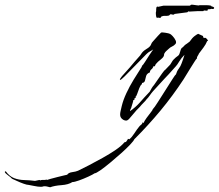

<svg xmlns="http://www.w3.org/2000/svg" viewBox="-496 -476 926 812"><path d="M-284 316Q-291 314 -298.5 312.5Q-306 311 -312 312Q-316 314 -323 314Q-335 314 -351.5 310.5Q-368 307 -375 306Q-382 306 -396 301Q-410 296 -424 289.5Q-438 283 -445 280Q-450 274 -462 265.5Q-474 257 -476 251L-472 248Q-456 270 -436 277.5Q-416 285 -393.5 285.5Q-371 286 -348 289L-329 285L-326 287Q-323 285 -317 285Q-311 285 -308 285Q-307 285 -303.5 284.5Q-300 284 -301 283L-297 285Q-295 284 -282.5 280.5Q-270 277 -254 273Q-238 269 -225.5 266Q-213 263 -212 263Q-206 254 -190.5 252Q-175 250 -166 246Q-149 238 -121 223.5Q-93 209 -62.5 192Q-32 175 -7 158Q18 141 30 126L37 124L44 114L45 111L51 113Q62 104 72.5 87.5Q83 71 93 59Q96 55 101 51.5Q106 48 106 43V42H107L111 44Q115 35 124 22.5Q133 10 141.5 -0.5Q150 -11 150 -14Q157 -21 171.5 -44Q186 -67 203 -93.5Q220 -120 232.5 -140Q245 -160 248 -161Q252 -175 260 -185.5Q268 -196 272 -208Q275 -216 278 -224.5Q281 -233 283 -240L284 -244Q271 -231 262 -216Q253 -201 248 -196Q228 -173 217.5 -162Q207 -151 200 -143.5Q193 -136 182.5 -124.5Q172 -113 151 -90Q144 -82 137.5 -72.5Q131 -63 123 -55Q119 -49 113 -43.5Q107 -38 102 -32Q95 -23 88 -16.5Q81 -10 73 0L49 28Q43 34 37 34Q32 34 26 31Q12 23 12 9Q12 2 14 -6.5Q16 -15 19 -28Q25 -53 38.5 -82Q52 -111 69.5 -139.5Q87 -168 102 -191Q105 -195 104 -197Q109 -201 117.5 -214.5Q126 -228 136 -243.5Q146 -259 152 -267Q145 -262 138 -258.5Q131 -255 123 -247L31 -153Q16 -138 12 -138Q11 -138 11 -139Q11 -143 20 -154L54 -192Q61 -200 72.5 -214Q84 -228 91 -235Q97 -241 100.5 -247Q104 -253 109 -258Q114 -263 123 -268.5Q132 -274 136 -278Q142 -284 143.5 -289.5Q145 -295 151 -301Q165 -317 172 -324.5Q179 -332 185 -338Q188 -340 203.5 -337.5Q219 -335 222 -333Q226 -332 234 -323.5Q242 -315 246.5 -305.5Q251 -296 246 -290Q240 -283 232 -279.5Q224 -276 218 -270Q213 -265 207.5 -260.5Q202 -256 199 -249H198Q200 -237 185 -225.5Q170 -214 164 -206Q161 -203 159 -196H158L152 -195Q151 -188 144.5 -183Q138 -178 138 -170Q125 -165 122 -154.5Q119 -144 117 -135Q115 -126 104 -125Q104 -124 104.5 -122Q105 -120 104 -120Q98 -116 93 -103Q88 -90 84 -78.5Q80 -67 77 -67Q77 -66 77 -66Q78 -65 78.5 -64.5Q79 -64 79 -64Q79 -63 75.5 -62Q72 -61 72 -53H68Q67 -46 64.5 -38.5Q62 -31 60 -24Q59 -19 56.5 -15Q54 -11 54 -6Q78 -23 94 -41Q103 -52 114.5 -64Q126 -76 137 -88Q141 -96 146 -104Q151 -112 155 -116Q158 -120 168.5 -135.5Q179 -151 189.5 -165.5Q200 -180 202 -180L224 -203Q227 -207 230.5 -213.5Q234 -220 238 -224Q243 -229 247.5 -233Q252 -237 258 -241Q263 -245 266.5 -259.5Q270 -274 277 -276Q279 -279 284.5 -284Q290 -289 294 -291L306 -300Q317 -316 327 -323.5Q337 -331 342 -333L362 -324Q363 -324 363 -323V-319Q363 -318 365 -316.5Q367 -315 374 -316Q381 -310 384 -304L380 -302Q375 -289 364.5 -275Q354 -261 345 -249Q344 -245 340 -239.5Q336 -234 337 -229Q334 -227 326.5 -215Q319 -203 309.5 -188Q300 -173 292 -159.5Q284 -146 280 -140Q234 -70 182.5 -8Q131 54 72 113Q70 119 54.5 135.5Q39 152 16 172.5Q-7 193 -30.5 212.5Q-54 232 -72 244.5Q-90 257 -96 257Q-103 262 -122.5 271Q-142 280 -161.5 287Q-181 294 -190 294Q-207 305 -236 307Q-265 309 -284 316ZM181 -400Q178 -400 176 -401Q174 -402 171 -401Q166 -400 165 -404Q164 -408 163.5 -412.5Q163 -417 163 -422Q165 -429 164.5 -436.5Q164 -444 168 -448Q170 -449 170.5 -448Q171 -447 172 -447Q174 -447 184 -449.5Q194 -452 195 -452H306L309 -453Q310 -457 319 -456Q328 -455 337.5 -453.5Q347 -452 347 -454H379Q388 -454 396 -452Q397 -452 397.5 -450.5Q398 -449 399 -449Q401 -449 406.5 -446.5Q412 -444 408 -439Q407 -438 405.5 -438Q404 -438 402 -438Q401 -438 399.5 -438.5Q398 -439 396 -438Q389 -436 389 -437Q389 -439 382 -435Q381 -434 382 -433.5Q383 -433 381 -431H376Q368 -431 367 -432Q366 -432 365.5 -430.5Q365 -429 363 -429H341L305 -427Q304 -427 303.5 -427.5Q303 -428 302 -428H301L296 -424L242 -417Q241 -414 237 -414Q233 -414 228.5 -415.5Q224 -417 221 -412Q218 -409 210 -409H201Q197 -409 193.5 -408.5Q190 -408 189 -406Q188 -406 188 -407Q188 -409 185.5 -404.5Q183 -400 181 -400Z"/></svg>

Font: Cherish
Style: Regular
Weight: 400
Designer: Robert E. Leuschke
Foundry: Robert E. Leuschke
Version: Version 1.005